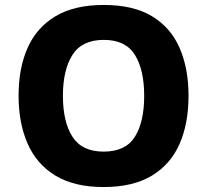

<svg xmlns="http://www.w3.org/2000/svg" viewBox="-20 -745 836 775"><path d="M741 -358Q741 -247 705 -164.5Q669 -82 593 -36Q517 10 398 10Q280 10 204 -36Q128 -82 91.5 -165Q55 -248 55 -359Q55 -470 91.5 -552Q128 -634 204 -679.5Q280 -725 399 -725Q518 -725 593.5 -679.5Q669 -634 705 -551.5Q741 -469 741 -358ZM234 -358Q234 -253 272.5 -193Q311 -133 398 -133Q487 -133 524.5 -193Q562 -253 562 -358Q562 -463 524.5 -523.5Q487 -584 399 -584Q311 -584 272.5 -523.5Q234 -463 234 -358Z"/></svg>

Font: Noto Sans Myanmar ExtraBold
Style: Regular
Weight: 800
Designer: Monotype Design Team
Foundry: Monotype Imaging Inc.
Version: Version 2.107; ttfautohint (v1.8.4.7-5d5b)